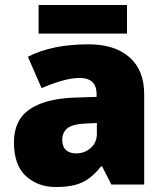

<svg xmlns="http://www.w3.org/2000/svg" viewBox="-20 -741 663 771"><path d="M336 -563Q441 -563 500 -511Q559 -459 559 -363V0H427L390 -73H386Q363 -44 338.5 -25.5Q314 -7 282 1.5Q250 10 204 10Q132 10 84 -34Q36 -78 36 -169Q36 -258 97.5 -301Q159 -344 276 -349L368 -352V-360Q368 -397 350 -412.5Q332 -428 301 -428Q268 -428 228 -416.5Q188 -405 147 -387L92 -513Q140 -538 200.5 -550.5Q261 -563 336 -563ZM325 -245Q273 -243 251.5 -226.5Q230 -210 230 -180Q230 -152 245 -138.5Q260 -125 285 -125Q320 -125 344.5 -147Q369 -169 369 -204V-247ZM490 -721V-606H135V-721Z"/></svg>

Font: Noto Sans Khmer UI Black
Style: Regular
Weight: 900
Designer: Danh Hong and the Monotype Design Team
Foundry: Monotype Imaging Inc.
Version: Version 2.002; ttfautohint (v1.8.4.7-5d5b)